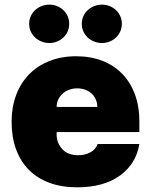

<svg xmlns="http://www.w3.org/2000/svg" viewBox="-20 -794 648 824"><path d="M306.8 -552.6Q368.6 -552.6 418.7 -533.2Q468.8 -513.8 504.1 -477.6Q539.4 -441.4 558.8 -389.6Q578.1 -337.7 578.1 -272.7V-227.3H223V-218.8Q223 -198.5 229.2 -182.7Q235.4 -166.9 247.5 -153.8Q271.3 -127.8 315.3 -127.8Q345.5 -127.8 368.1 -140.3Q390.6 -152.7 399.1 -176.1H578.1Q564.3 -90.9 494.7 -40.5Q425.1 9.9 311.1 9.9Q245 9.9 192.8 -9.2Q140.6 -28.4 104.4 -64.6Q68.2 -100.9 49 -153.1Q29.8 -205.3 29.8 -271.3Q29.8 -334.5 49.4 -386.4Q68.9 -438.2 105.1 -475.1Q141.3 -512.1 192.5 -532.3Q243.6 -552.6 306.8 -552.6ZM191.8 -774.1Q209.2 -774.1 224.6 -767.9Q240.1 -761.7 251.8 -750.7Q263.5 -739.7 270.2 -724.6Q277 -709.5 277 -691.8Q277 -674 270.2 -658.9Q263.5 -643.8 251.8 -632.8Q240.1 -621.8 224.6 -615.6Q209.2 -609.4 191.8 -609.4Q174.4 -609.4 158.6 -615.6Q142.8 -621.8 130.9 -632.8Q119 -643.8 112 -658.9Q105.1 -674 105.1 -691.8Q105.1 -709.5 112 -724.6Q119 -739.7 130.9 -750.7Q142.8 -761.7 158.6 -767.9Q174.4 -774.1 191.8 -774.1ZM331 -691.8Q331 -709.5 337.9 -724.6Q344.8 -739.7 356.7 -750.7Q368.6 -761.7 384.4 -767.9Q400.2 -774.1 417.6 -774.1Q435 -774.1 450.5 -767.9Q465.9 -761.7 477.6 -750.7Q489.3 -739.7 496.1 -724.6Q502.8 -709.5 502.8 -691.8Q502.8 -674 496.1 -658.9Q489.3 -643.8 477.6 -632.8Q465.9 -621.8 450.5 -615.6Q435 -609.4 417.6 -609.4Q400.2 -609.4 384.4 -615.6Q368.6 -621.8 356.7 -632.8Q344.8 -643.8 337.9 -658.9Q331 -674 331 -691.8ZM223 -335.2H397.7Q397.4 -353.7 390.4 -368.4Q383.5 -383.2 372 -393.5Q360.4 -403.8 344.8 -409.3Q329.2 -414.8 311.1 -414.8Q293.7 -414.8 277.9 -409.3Q262.1 -403.8 250 -393.3Q237.9 -382.8 230.6 -368.1Q223.4 -353.3 223 -335.2Z"/></svg>

Font: Inter P Black
Style: Regular
Weight: 900
Designer: Rasmus Andersson
Foundry: rsms
Version: Version 3.018;git-588b23468